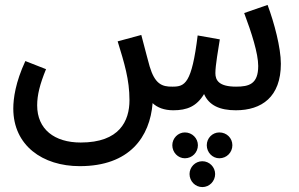

<svg xmlns="http://www.w3.org/2000/svg" viewBox="-20 -443 1213 780"><path d="M304 232C507 232 589 113 600 -24C619 -6 647 5 684 5C740 5 779 -11 809 -61C829 -15 873 5 938 5C1043 5 1121 -49 1121 -184C1121 -249 1094 -351 1067 -423L972 -390C1002 -310 1029 -226 1029 -175C1029 -101 991 -91 939 -91C869 -91 855 -117 855 -146C855 -178 867 -244 873 -283L783 -299C759 -103 731 -91 681 -91C637 -90 609 -103 588 -173C582 -194 574 -225 554 -301L458 -275C485 -187 506 -120 506 -36C506 48 466 136 308 136C201 136 131 82 131 -15C131 -57 142 -101 167 -162L83 -195C43 -109 34 -43 34 -2C34 148 153 232 304 232ZM871 200C901 200 924 176 924 147C924 118 901 95 871 95C843 95 820 118 820 147C820 176 843 200 871 200ZM731 200C761 200 784 176 784 147C784 119 761 95 731 95C703 95 680 119 680 147C680 176 703 200 731 200ZM802 317C831 317 854 293 854 264C854 236 831 212 802 212C773 212 750 236 750 264C750 293 773 317 802 317Z"/></svg>

Font: Noto Sans Arabic SemCond Med
Style: Regular
Weight: 500
Width: 4
Designer: Monotype Design Team, Nadine Chahine, Nizar Qandah and Khaled Hosny
Foundry: Monotype Imaging Inc.
Version: Version 2.012